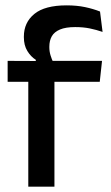

<svg xmlns="http://www.w3.org/2000/svg" viewBox="-20 -696 415 716"><path d="M228.5 -676Q266.5 -676 297.2 -669.5Q328 -663 353 -653L362.5 -577Q339 -585 314.8 -590Q290.5 -595 260.5 -595Q225 -595 203.8 -586Q182.5 -577 173.2 -560.8Q164 -544.5 164 -522V-520Q164 -504 168.5 -489.5Q173 -475 178.5 -463.5L113.5 -461.5V-473Q95 -484.5 82 -505.8Q69 -527 69 -557V-559.5Q69 -612 108 -644Q147 -676 228.5 -676ZM85.5 0V-440.5H183V0ZM8.5 -391V-469L123 -468.5L163 -469H360.5L352 -391Z"/></svg>

Font: Anek Gurmukhi Medium Medium
Style: Regular
Weight: 500
Version: Version 1.003